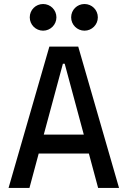

<svg xmlns="http://www.w3.org/2000/svg" viewBox="-20 -922 626 942"><path d="M22 0H124.5L169.9 -168.9H416L461.4 0H564L363.8 -693.4H222.2ZM194.8 -261.7 288.6 -609.4H297.4L391.1 -261.7ZM191.4 -771.5C227.5 -771.5 256.8 -800.8 256.8 -836.9C256.8 -873.5 227.5 -902.3 191.4 -902.3C155.3 -902.3 126 -873.5 126 -836.9C126 -800.8 155.3 -771.5 191.4 -771.5ZM394.5 -771.5C430.7 -771.5 460 -800.8 460 -836.9C460 -873.5 430.7 -902.3 394.5 -902.3C358.4 -902.3 329.1 -873.5 329.1 -836.9C329.1 -800.8 358.4 -771.5 394.5 -771.5Z"/></svg>

Font: Cascadia Mono NF
Style: Regular
Weight: 400
Monospace: yes
Designer: Aaron Bell
Foundry: Saja Typeworks
Version: Version 2404.023